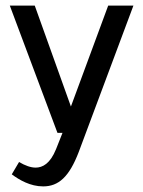

<svg xmlns="http://www.w3.org/2000/svg" viewBox="-20 -474 511 685"><path d="M456 -454H366L233 -94L104 -454H15L185 0H203L180 58C159 110 132 124 107 124C90 124 70 117 48 104L22 148C49 168 88 191 134 191C189 191 227 157 261 68L456 -454Z"/></svg>

Font: Tajawal Medium
Style: Regular
Weight: 500
Designer: Boutros Fonts
Foundry: Created by Boutros International 2017
Version: Version 1.700